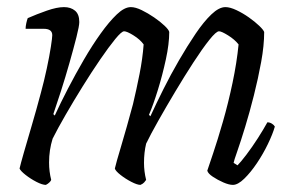

<svg xmlns="http://www.w3.org/2000/svg" viewBox="-20 -520 820 540"><path d="M109 0Q99 0 82.5 -8.5Q66 -17 52 -28Q38 -39 35 -46Q38 -59 47 -90.5Q56 -122 69 -166Q82 -210 95 -259Q104 -292 111.5 -327Q119 -362 123 -388Q127 -414 127 -421Q127 -439 103 -439H52Q52 -446 54 -455Q56 -464 58 -469Q83 -480 111.5 -490Q140 -500 160 -500Q179 -500 191 -490Q203 -480 203 -458Q203 -447 195 -415.5Q187 -384 175.5 -343.5Q164 -303 151.5 -264Q139 -225 130 -199L134 -195Q150 -230 171 -270.5Q192 -311 215.5 -351.5Q239 -392 263 -425.5Q287 -459 308.5 -479.5Q330 -500 348 -500Q361 -500 378.5 -491.5Q396 -483 413.5 -471Q431 -459 443 -447.5Q455 -436 456 -430Q456 -397 446.5 -353Q437 -309 424 -267Q411 -225 399 -197L403 -193Q419 -228 439.5 -269Q460 -310 483.5 -350.5Q507 -391 530 -425Q553 -459 574.5 -479.5Q596 -500 614 -500Q627 -500 645 -491.5Q663 -483 680 -471Q697 -459 709 -447.5Q721 -436 723 -430Q723 -392 714.5 -345.5Q706 -299 694 -251.5Q682 -204 669.5 -163Q657 -122 647.5 -95Q638 -68 637 -62L648 -55Q657 -64 673 -85Q689 -106 705 -131Q721 -156 732 -176Q739 -176 745 -172Q751 -168 753 -164Q747 -143 733.5 -115Q720 -87 702.5 -61Q685 -35 667 -17.5Q649 0 635 0Q624 0 608 -7Q592 -14 578.5 -23Q565 -32 563 -40Q567 -52 579.5 -89Q592 -126 607 -178Q622 -230 634 -287Q646 -344 651 -395Q640 -409 621.5 -420.5Q603 -432 596 -432Q588 -432 568.5 -407.5Q549 -383 524 -344.5Q499 -306 473 -262.5Q447 -219 425 -180Q403 -141 391 -116Q385 -91 385 -62Q385 -38 391 -14Q389 -11 385.5 -7Q382 -3 375 0Q366 0 349.5 -8.5Q333 -17 319 -28Q305 -39 303 -46Q306 -60 321 -110Q336 -160 354 -227Q364 -269 372.5 -312Q381 -355 384 -395Q374 -409 355.5 -420.5Q337 -432 329 -432Q322 -432 304 -410Q286 -388 262 -353Q238 -318 212.5 -277Q187 -236 164.5 -197Q142 -158 128 -130Q118 -98 118 -63Q118 -50 119.5 -38Q121 -26 124 -14Q123 -11 119 -7Q115 -3 109 0Z"/></svg>

Font: Texturina 72pt 72pt Light
Style: Italic
Weight: 300
Italic angle: -11°
Designer: Guillermo Torres Carreño
Foundry: Omnibus-Type
Version: Version 1.002; ttfautohint (v1.8.3)